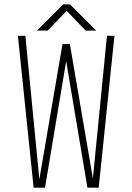

<svg xmlns="http://www.w3.org/2000/svg" viewBox="-20 -865 610 885"><path d="M423.5 -724H374.5L287.5 -815L199.5 -724H150.5L271.5 -845H302.5ZM135 0 62.5 -700H97L161.5 -37L163 -48L268 -662H302L407 -49L408 -41.5L473 -700H507.5L435 0H383L285 -583.5L187.5 0Z"/></svg>

Font: League Mono Narrow Thin
Style: Regular
Weight: 100
Width: 3
Designer: Tyler Finck
Foundry: The League of Moveable Type / Tyler Finck
Version: Version 2.210